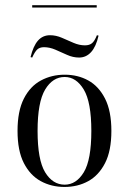

<svg xmlns="http://www.w3.org/2000/svg" viewBox="-20 -718 504 749"><path d="M99.2 -495.2Q109.7 -538.7 128.2 -559.7Q146.8 -580.6 175 -580.6Q198.4 -580.6 221.4 -570.6Q244.4 -560.5 266.9 -550.8Q289.5 -541.1 311.3 -541.1Q329 -541.1 339.1 -549.6Q349.2 -558.1 358.1 -580.6L364.5 -579Q354.8 -536.3 335.5 -514.9Q316.1 -493.5 288.7 -493.5Q264.5 -493.5 241.5 -504Q218.5 -514.5 196 -524.2Q173.4 -533.9 151.6 -533.9Q135.5 -533.9 125.8 -525.4Q116.1 -516.9 105.6 -493.5ZM231.5 11.3Q180.6 11.3 139.1 -11.3Q97.6 -33.9 73 -81.9Q48.4 -129.8 48.4 -207.3Q48.4 -284.7 73 -333.1Q97.6 -381.5 139.5 -404Q181.5 -426.6 232.3 -426.6Q283.9 -426.6 324.6 -404Q365.3 -381.5 389.9 -333.1Q414.5 -284.7 414.5 -207.3Q414.5 -129.8 389.9 -81.9Q365.3 -33.9 324.2 -11.3Q283.1 11.3 231.5 11.3ZM232.3 2.4Q277.4 2.4 306.9 -46Q336.3 -94.4 336.3 -207.3Q336.3 -319.4 306.9 -368.5Q277.4 -417.7 232.3 -417.7Q185.5 -417.7 156 -368.5Q126.6 -319.4 126.6 -207.3Q126.6 -94.4 156 -46Q185.5 2.4 232.3 2.4ZM105.6 -688.7V-697.6H357.3V-688.7Z"/></svg>

Font: Playfair 144pt SemiCondensed Light
Style: Regular
Weight: 300
Width: 4
Designer: Claus Eggers Sørensen
Foundry: Claus Eggers Sørensen
Version: Version 2.203